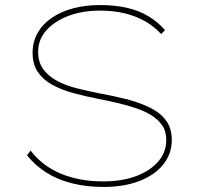

<svg xmlns="http://www.w3.org/2000/svg" viewBox="-20 -730 781 760"><path d="M389 10Q323 10 266.5 -4Q210 -18 165 -46Q120 -74 87 -115L101 -134Q148 -73 221 -42.5Q294 -12 389 -12Q463 -12 519 -33Q575 -54 607 -91.5Q639 -129 638 -178Q638 -211 621.5 -234.5Q605 -258 578 -274.5Q551 -291 516 -302.5Q481 -314 442.5 -323Q404 -332 367 -339Q317 -349 270.5 -361.5Q224 -374 187.5 -394Q151 -414 130 -444.5Q109 -475 109 -522Q109 -564 129 -599.5Q149 -635 185 -659.5Q221 -684 269.5 -697Q318 -710 375 -710Q435 -710 483 -699Q531 -688 568 -665.5Q605 -643 633 -611L618 -595Q591 -625 555 -645.5Q519 -666 474.5 -677Q430 -688 375 -688Q307 -688 252 -667.5Q197 -647 164 -610.5Q131 -574 131 -525Q131 -483 152 -455Q173 -427 207.5 -409Q242 -391 284 -380.5Q326 -370 371 -361Q427 -351 478.5 -338Q530 -325 571.5 -305Q613 -285 636.5 -254Q660 -223 660 -176Q660 -122 627 -80Q594 -38 533 -14Q472 10 389 10Z"/></svg>

Font: Lexend Giga Thin
Style: Regular
Weight: 250
Version: Version 1.007